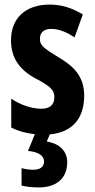

<svg xmlns="http://www.w3.org/2000/svg" viewBox="-20 -577 414 837"><path d="M273 130C273 82 240 49 184 40L197 9C292 0 347 -57 347 -160C347 -244 301 -289 234 -328C167 -369 154 -380 154 -408C154 -435 171 -451 203 -451C239 -451 274 -435 305 -414L341 -514C295 -542 249 -557 196 -557C92 -557 28 -498 28 -402C28 -322 67 -272 135 -235C205 -199 217 -181 217 -153C217 -120 197 -103 161 -103C113 -103 64 -123 29 -147V-21C60 -5 95 4 132 8L102 81C145 85 172 100 172 127C172 150 156 163 124 163C109 163 93 161 74 156V232C94 237 119 240 149 240C228 240 273 199 273 130Z"/></svg>

Font: Noto Sans Georgian ExtraCondensed Bold
Style: Regular
Weight: 700
Width: 2
Designer: Monotype Design Team, Akaki Razmadze
Foundry: Google LLC
Version: Version 2.005